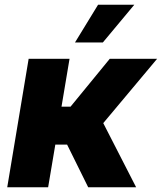

<svg xmlns="http://www.w3.org/2000/svg" viewBox="-20 -795 687 815"><path d="M10.7 0 101.6 -545.5H275.2L241.1 -342.3H279.5L446 -545.5H647L418.3 -272.4L557.9 0H354.4L264.9 -181.1H214.8L184.3 0ZM298.3 -614.7 396.3 -774.9H550.1L416.5 -614.7Z"/></svg>

Font: Inter UI Extra Bold
Style: Italic
Weight: 800
Italic angle: 9.39999°
Designer: Rasmus Andersson
Foundry: rsms
Version: 3.2;8d6f07862